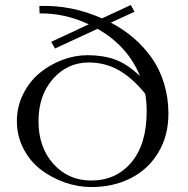

<svg xmlns="http://www.w3.org/2000/svg" viewBox="-20 -737 755 772"><path d="M201.2 -542 186 -568.8 336.9 -639.2Q240.7 -684.6 139.2 -683.1L138.2 -712.9Q266.6 -717.8 390.1 -663.1L505.9 -716.8L521 -689.9L425.8 -646Q476.1 -619.6 517.1 -584.5Q558.1 -549.3 590.1 -504.2Q622.1 -459 639.6 -401.6Q657.2 -344.2 657.2 -279.8Q657.2 -191.9 616.9 -124.3Q576.7 -56.6 506.3 -20.8Q436 15.1 347.2 15.1Q293.5 15.1 240.5 -3.4Q187.5 -22 144.3 -54.9Q101.1 -87.9 74.5 -138.9Q47.9 -189.9 47.9 -250Q47.9 -308.1 73.2 -358.9Q98.6 -409.7 139.4 -443.4Q180.2 -477.1 230.7 -496.1Q281.2 -515.1 332 -515.1Q394 -515.1 442.6 -497.6Q491.2 -480 543 -431.2Q493.7 -552.2 372.1 -621.1ZM134.8 -250Q134.8 -145 194.6 -78.1Q254.4 -11.2 347.2 -11.2Q446.8 -11.2 508.3 -84.2Q569.8 -157.2 569.8 -290Q569.8 -327.1 564 -359.9Q511.7 -424.3 457 -455.1Q402.3 -485.8 336.9 -485.8Q251 -485.8 192.9 -419.7Q134.8 -353.5 134.8 -250Z"/></svg>

Font: Messapia
Style: Regular
Weight: 400
Designer: Luca Marsano
Foundry: Collletttivo
Version: Version 1.000;FEAKit 1.0